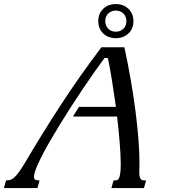

<svg xmlns="http://www.w3.org/2000/svg" viewBox="-145 -956 909 976"><path d="M370.6 -715.8H487.3Q504.9 -635.3 519 -553.7Q533.2 -472.2 543.2 -395.5Q553.2 -318.8 558.6 -250.2Q564 -181.6 564 -127Q564 -114.3 563.5 -102.5Q563 -90.8 563 -80.1Q563 -65.9 565.2 -57.9Q567.4 -49.8 570.6 -45.7Q573.7 -41.5 577.9 -40.3Q582 -39.1 585.9 -39.1H597.7L586.9 0H421.4L432.1 -39.1H444.8Q449.7 -39.1 454.1 -42.7Q458.5 -46.4 461.9 -55.7Q465.3 -64.9 467 -81.1Q468.8 -97.2 468.8 -122.6Q468.8 -145.5 467.3 -173.1Q465.8 -200.7 463.4 -231.7Q460.9 -262.7 457.5 -296.1Q454.1 -329.6 450.2 -363.8H226.1Q233.4 -376.5 241 -388.4Q248.5 -400.4 256.8 -412.6H444.3Q439 -448.2 433.8 -483.4Q428.7 -518.6 423.6 -550.8Q418.5 -583 413.3 -611.1Q408.2 -639.2 403.3 -661.1H386.2Q361.8 -628.4 333.5 -587.9Q305.2 -547.4 275.4 -503.2Q245.6 -459 215.8 -412.6Q186 -366.2 158.4 -321.3Q130.9 -276.4 106.9 -234.9Q83 -193.4 65.4 -158.7Q47.9 -124 37.8 -98.1Q27.8 -72.3 27.8 -58.6Q27.8 -46.9 33.9 -43Q40 -39.1 50.3 -39.1H56.2L45.4 0H-125L-114.3 -39.1H-111.8Q-102.5 -39.1 -93.8 -41.3Q-85 -43.5 -74.2 -52.5Q-63.5 -61.5 -49.6 -80.1Q-35.6 -98.6 -16.6 -130.9Q68.4 -275.4 164.3 -422.9Q260.3 -570.3 370.6 -715.8ZM354.5 -848.6Q354.5 -868.7 361.1 -884.3Q367.7 -899.9 380.4 -911.9Q393.1 -923.8 408.9 -929.7Q424.8 -935.5 442.4 -935.5Q461.4 -935.5 476.6 -930.4Q491.7 -925.3 504.9 -914.1Q518.1 -902.8 525.6 -886.2Q533.2 -869.6 533.2 -848.6Q533.2 -829.1 526.4 -812.5Q519.5 -795.9 506.1 -784.2Q492.7 -772.5 477.1 -767.1Q461.4 -761.7 442.4 -761.7Q425.3 -761.7 408.7 -767.8Q392.1 -773.9 379.6 -785.9Q367.2 -797.9 360.8 -813.7Q354.5 -829.6 354.5 -848.6ZM390.1 -848.6Q390.1 -836.9 393.8 -827.6Q397.5 -818.4 404.5 -810.8Q411.6 -803.2 421.6 -799.1Q431.6 -794.9 442.4 -794.9Q454.1 -794.9 463.6 -798.1Q473.1 -801.3 481.4 -809.1Q489.7 -816.9 493.7 -826.9Q497.6 -836.9 497.6 -848.6Q497.6 -859.9 493.9 -869.6Q490.2 -879.4 482.4 -887.2Q474.6 -895 464.4 -898.7Q454.1 -902.3 442.4 -902.3Q432.6 -902.3 422.1 -898.2Q411.6 -894 404.5 -886.7Q397.5 -879.4 393.8 -869.9Q390.1 -860.4 390.1 -848.6Z"/></svg>

Font: Arian AMU Serif
Style: Italic
Weight: 400
Italic angle: -15°
Designer: Ruben Hakobyan (Tarumian)
Foundry: Ruben Hakobyan (Tarumian)
Version: Version 1.002